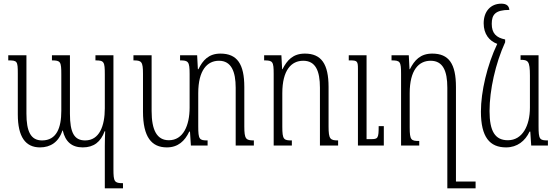

<svg xmlns="http://www.w3.org/2000/svg" viewBox="-20 -793 3037 1046"><path d="M500 -492V-464C547 -464 551 -457 551 -387V-203C551 -106 521 -28 444 -28C385 -28 361 -69 361 -174V-492H263V-464C310 -464 314 -457 314 -388V-189C314 -96 288 -28 209 -28C147 -28 124 -78 124 -174V-492H25V-464C74 -464 77 -460 77 -393V-170C77 -47 119 10 198 10C255 10 300 -19 320 -82H322C336 -21 371 10 431 10C491 10 529 -20 550 -78H553C552 -51 551 -25 551 2V233H650V205C603 205 598 197 598 128V-492Z M1311 -104V-319C1311 -444 1272 -501 1181 -501C1117 -501 1085 -465 1061 -416H1058L1054 -492H961V-464C1006 -464 1013 -458 1013 -390V-207C1013 -109 978 -29 900 -29C835 -29 806 -84 806 -188V-492H707V-464C751 -464 759 -458 759 -391V-185C759 -46 806 10 889 10C950 10 987 -25 1011 -76H1015L1020 0H1111V-28C1066 -28 1060 -33 1060 -106V-285C1060 -411 1109 -462 1173 -462C1240 -462 1264 -403 1264 -315V0H1363V-28C1320 -28 1311 -35 1311 -104Z M1822 -28C1779 -28 1770 -35 1770 -104V-319C1770 -444 1731 -501 1641 -501C1576 -501 1544 -465 1519 -416H1517L1513 -492H1419V-464C1466 -464 1471 -458 1471 -390V0H1570V-28C1526 -28 1518 -32 1518 -103V-285C1518 -411 1567 -462 1632 -462C1699 -462 1723 -407 1723 -315V0H1822ZM2071 -106H2043C2043 -39 2039 -35 2001 -35H1977V-492H1880V-464H1888C1926 -464 1930 -459 1930 -419V0H2071Z M2335 -501C2270 -501 2238 -465 2213 -416H2211L2207 -492H2113V-464C2160 -464 2165 -458 2165 -390V0H2264V-25C2220 -25 2212 -29 2212 -99V-285C2212 -411 2261 -462 2326 -462C2393 -462 2417 -407 2417 -315V233H2571V196H2464V-319C2464 -446 2425 -501 2335 -501Z M2737 10C2798 10 2841 -25 2865 -76H2869L2874 0H2965V-28C2920 -28 2914 -33 2914 -106V-492H2816V-467C2856 -467 2867 -462 2867 -381V-207C2867 -108 2826 -29 2747 -29C2677 -29 2647 -78 2647 -188C2647 -302 2679 -447 2732 -563V-578C2683 -588 2659 -612 2659 -663C2659 -713 2678 -739 2755 -739C2753 -760 2741 -773 2711 -773C2654 -773 2615 -732 2615 -666C2615 -608 2645 -570 2689 -554C2634 -439 2600 -294 2600 -185C2600 -46 2648 10 2737 10Z"/></svg>

Font: Noto Serif Armenian ExtraCondensed Light
Style: Regular
Weight: 300
Width: 2
Designer: Monotype Design Team
Foundry: Monotype Imaging Inc.
Version: Version 2.008